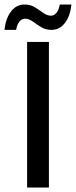

<svg xmlns="http://www.w3.org/2000/svg" viewBox="-37 -844 341 864"><path d="M85 0V-655.3H183.1V0ZM-16.6 -709.5Q-11.7 -760.7 12.5 -792.2Q36.6 -823.7 73.2 -823.7Q100.1 -823.7 120.1 -811.3Q140.1 -798.8 157.5 -786.1Q174.8 -773.4 192.4 -773.4Q206.5 -773.4 217.3 -786.4Q228 -799.3 231.9 -823.7H284.2Q279.3 -772.5 255.4 -741Q231.4 -709.5 194.3 -709.5Q168 -709.5 147.7 -722.2Q127.4 -734.9 110.4 -747.3Q93.3 -759.8 75.2 -759.8Q61.5 -759.8 50.8 -747.3Q40 -734.9 35.6 -709.5Z"/></svg>

Font: Varta Light SemiBold
Style: Regular
Weight: 600
Version: Version 1.004